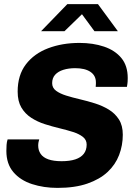

<svg xmlns="http://www.w3.org/2000/svg" viewBox="-20 -905 642 935"><path d="M260 10Q193 10 136 -8.5Q79 -27 45 -67Q11 -107 11 -170Q11 -185 12 -199.5Q13 -214 17 -226H171Q169 -221 167.5 -212.5Q166 -204 166 -196Q166 -173 178 -155.5Q190 -138 215.5 -129Q241 -120 280 -120Q320 -120 347 -129Q374 -138 388 -156Q402 -174 402 -201Q402 -224 383.5 -238.5Q365 -253 335 -262.5Q305 -272 269.5 -280.5Q234 -289 198 -300.5Q162 -312 132 -331.5Q102 -351 84 -381.5Q66 -412 66 -459Q66 -539 106 -591.5Q146 -644 214.5 -670Q283 -696 367 -696Q433 -696 486.5 -678Q540 -660 571 -622.5Q602 -585 602 -525Q602 -518 601.5 -508Q601 -498 598 -482H446Q447 -492 447 -496Q447 -500 447 -504Q447 -537 420.5 -555Q394 -573 346 -573Q314 -573 288.5 -565Q263 -557 248.5 -541Q234 -525 234 -500Q234 -477 253 -463Q272 -449 302.5 -439.5Q333 -430 369.5 -421.5Q406 -413 442.5 -401.5Q479 -390 509.5 -371.5Q540 -353 559 -323.5Q578 -294 578 -249Q578 -197 560 -150Q542 -103 504 -67.5Q466 -32 405.5 -11Q345 10 260 10ZM180 -753 308 -885H457L554 -753H440L365 -855H399L294 -753Z"/></svg>

Font: Chivo Mono
Style: Bold Italic
Weight: 700
Italic angle: -8.05°
Monospace: yes
Version: Version 1.008